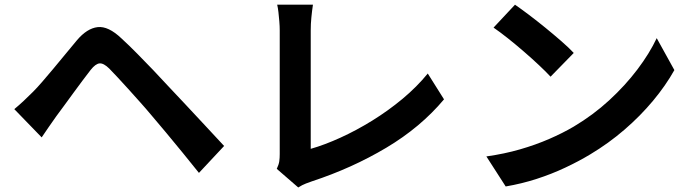

<svg xmlns="http://www.w3.org/2000/svg" viewBox="-20 -781 3040 843"><path d="M42.8 -301.8Q65.2 -320.5 83.7 -337.8Q102.2 -355 125.2 -378.1Q142.6 -395.5 164.6 -420.9Q186.6 -446.4 212.4 -477.1Q238.1 -507.8 264.9 -540.5Q291.6 -573.2 317.3 -603.7Q361.6 -656.4 408.6 -661.9Q455.6 -667.4 513.6 -612.1Q547.7 -580.9 583.2 -544.7Q618.8 -508.6 653.3 -472.6Q687.7 -436.6 717.3 -404.2Q751.3 -368.5 794 -322.7Q836.6 -276.9 881.3 -229.1Q926 -181.3 964 -140.1L853.5 -21.9Q820.4 -63.7 782.7 -109.6Q745 -155.4 708.8 -199.2Q672.6 -243.1 643 -277.2Q621.3 -303.3 594.9 -332.7Q568.6 -362.1 542.8 -390.8Q517.1 -419.5 495.1 -442.8Q473.1 -466 459.8 -479.9Q435.1 -504.1 417.3 -502.7Q399.5 -501.2 378 -474Q363.3 -455.3 343.7 -429Q324.1 -402.8 303 -374Q281.9 -345.2 262.2 -318.1Q242.4 -291 227.3 -270.8Q210.4 -247.2 193.3 -222.3Q176.2 -197.4 163 -177.8Z M1195.2 -39.6Q1204.2 -58.6 1206.2 -72.9Q1208.2 -87.1 1208.2 -104.6Q1208.2 -123.6 1208.2 -162.7Q1208.2 -201.8 1208.2 -253.6Q1208.2 -305.3 1208.2 -362.1Q1208.2 -418.9 1208.2 -473.9Q1208.2 -529 1208.2 -574.2Q1208.2 -619.5 1208.2 -647.1Q1208.2 -666 1206.4 -687.1Q1204.6 -708.3 1202.5 -727.6Q1200.3 -747 1197 -760.5H1354Q1349.8 -732.3 1347.1 -704.2Q1344.3 -676.1 1344.3 -647.3Q1344.3 -623.3 1344.3 -587.6Q1344.3 -551.9 1344.3 -509.1Q1344.3 -466.3 1344.3 -420.1Q1344.3 -373.9 1344.3 -328.9Q1344.3 -284 1344.3 -244.2Q1344.3 -204.5 1344.3 -174Q1344.3 -143.6 1344.3 -127.5Q1405.4 -144.9 1474.9 -176.6Q1544.4 -208.2 1614.5 -251.5Q1684.5 -294.8 1747.3 -347Q1810.1 -399.3 1858.2 -458.2L1929.5 -344.8Q1826.5 -221.9 1676 -132.3Q1525.5 -42.6 1348.8 15.4Q1338.9 18.8 1323.1 24.8Q1307.2 30.8 1289.5 42.1Z M2241.1 -760.4Q2267.3 -742.4 2302.3 -716Q2337.3 -689.6 2374.5 -659.3Q2411.6 -629 2444.7 -600.2Q2477.8 -571.4 2499.1 -548.5L2397.3 -444.3Q2377.8 -465.5 2347 -494.4Q2316.2 -523.4 2280.3 -554.4Q2244.4 -585.5 2209.4 -613.3Q2174.4 -641 2147 -659.8ZM2115.5 -94.2Q2194.4 -105.3 2263.1 -125.2Q2331.8 -145 2391.1 -170.8Q2450.4 -196.5 2498.8 -225Q2584.1 -275.7 2654.8 -340.7Q2725.5 -405.8 2778.7 -476.2Q2831.9 -546.6 2863.4 -613.5L2940.9 -473.3Q2903.1 -405.6 2847.4 -338.8Q2791.7 -271.9 2721.9 -211.7Q2652.2 -151.5 2571 -102.9Q2520.5 -72.5 2461.2 -44.7Q2402 -16.8 2336.4 4.4Q2270.7 25.7 2200.3 37.7Z"/></svg>

Font: Noto Sans KR Thin
Style: Regular
Weight: 100
Designer: Ryoko NISHIZUKA 西塚涼子 (kana, bopomofo & ideographs); Paul D. Hunt (Latin, Greek & Cyrillic); Sandoll Communications 산돌커뮤니
Foundry: Adobe
Version: Version 2.004-H2;hotconv 1.0.118;makeotfexe 2.5.65603